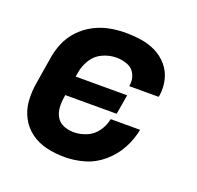

<svg xmlns="http://www.w3.org/2000/svg" viewBox="-102 -646 779 761"><g transform="rotate(20 288.0 -265.0)"><path d="M244 8Q285 8 327 -4Q369 -16 404 -46Q439 -76 460 -115Q481 -154 489 -196H365Q360 -168 342.5 -143.5Q325 -119 298 -108Q271 -97 244 -97Q222 -97 202 -105Q182 -113 171.5 -131Q161 -149 159.5 -171Q158 -193 162 -215L163 -224H380L394 -307H177L180 -325Q184 -353 200.5 -380Q217 -407 245.5 -420Q274 -433 303 -433Q328 -433 350.5 -424.5Q373 -416 383.5 -394Q394 -372 390 -347L389 -344H513Q514 -347 515 -351Q520 -385 512 -417.5Q504 -450 483 -474.5Q462 -499 433 -513.5Q404 -528 370.5 -533Q337 -538 303 -538Q270 -538 236.5 -531.5Q203 -525 171.5 -508.5Q140 -492 115 -465.5Q90 -439 76.5 -407Q63 -375 58 -342L40 -232Q33 -193 35.5 -155Q38 -117 55 -84.5Q72 -52 101.5 -30.5Q131 -9 168 -0.5Q205 8 244 8Z"/></g></svg>

Font: Iosevka Sparkle Oblique
Style: Bold
Weight: 700
Italic angle: -9°
Designer: Belleve Invis
Foundry: Belleve Invis
Version: Version 4.5.0; ttfautohint (v1.8.3)